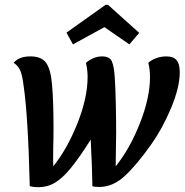

<svg xmlns="http://www.w3.org/2000/svg" viewBox="-20 -765 769 800"><path d="M104 11Q97 -284 78 -410Q73 -452 64 -472Q55 -492 37 -503Q58 -530 107 -530Q154 -530 173 -502Q192 -474 197 -410Q203 -342 203 -232Q203 -185 202 -162Q202 -145 201.5 -122Q201 -99 202 -72Q261 -146 303 -252Q345 -358 345 -444Q345 -475 338 -503Q350 -514 368 -522Q386 -530 405 -530Q437 -530 446 -509.5Q455 -489 458 -445Q461 -404 462.5 -334.5Q464 -265 464 -214Q464 -182 462 -72Q521 -145 563 -251.5Q605 -358 605 -444Q605 -475 598 -503Q610 -515 630.5 -522.5Q651 -530 673 -530Q703 -530 716 -514Q729 -498 729 -464Q729 -402 693.5 -316.5Q658 -231 610 -163Q549 -77 499.5 -31.5Q450 14 394 14Q374 14 365 11Q364 -65 358 -183Q309 -106 275 -64.5Q241 -23 209.5 -4Q178 15 140 15Q120 15 104 11ZM257 -629 420 -745H430L560 -628L519 -580L415 -652L284 -580Z"/></svg>

Font: Sansita SW
Style: Italic
Weight: 400
Italic angle: -11°
Designer: Pablo Cosgaya
Foundry: Omnibus-Type
Version: Version 1.000